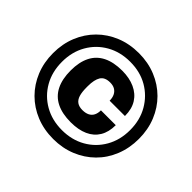

<svg xmlns="http://www.w3.org/2000/svg" viewBox="-163 -907 1126 1126"><g transform="rotate(45 400.0 -344.0)"><path d="M401 12Q323 12 258 -14.5Q193 -41 145 -89Q97 -137 70.5 -202Q44 -267 44 -344Q44 -421 70.5 -486Q97 -551 145 -599Q193 -647 258 -673.5Q323 -700 401 -700Q477 -700 542 -673.5Q607 -647 655 -599Q703 -551 729.5 -486Q756 -421 756 -344Q756 -267 729.5 -201.5Q703 -136 655 -88.5Q607 -41 542 -14.5Q477 12 401 12ZM404 -130Q333 -130 285 -154Q237 -178 213 -226Q189 -274 189 -345Q189 -415 213 -462.5Q237 -510 285 -534Q333 -558 404 -558Q464 -558 509 -537.5Q554 -517 578.5 -478Q603 -439 603 -381H476Q476 -405 467.5 -422.5Q459 -440 443 -449.5Q427 -459 403 -459Q359 -459 342 -431.5Q325 -404 325 -351V-341Q325 -302 332.5 -277.5Q340 -253 357 -241Q374 -229 402 -229Q428 -229 445.5 -238Q463 -247 471.5 -264Q480 -281 480 -305H603Q603 -248 579.5 -209Q556 -170 511.5 -150Q467 -130 404 -130ZM400 -61Q482 -61 546 -97.5Q610 -134 646.5 -198Q683 -262 683 -344Q683 -427 646 -491Q609 -555 546 -591.5Q483 -628 400 -628Q318 -628 254 -591.5Q190 -555 153.5 -491Q117 -427 117 -345Q117 -262 153.5 -198Q190 -134 254 -97.5Q318 -61 400 -61Z"/></g></svg>

Font: Archivo Expanded Black
Style: Regular
Weight: 900
Width: 7
Designer: Hector Gatti
Foundry: Omnibus-Type
Version: Version 2.001